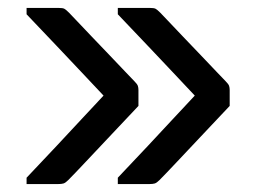

<svg xmlns="http://www.w3.org/2000/svg" viewBox="-20 -542 640 484"><path d="M277 -506V-522H358Q368 -522 372 -520Q376 -518 384 -510Q388 -506 404 -489Q420 -472 442 -449Q464 -426 486.5 -402.5Q509 -379 526 -361Q543 -343 549 -337Q556 -330 557.5 -325.5Q559 -321 559 -315V-275Q528 -242 492.5 -204.5Q457 -167 427 -135Q397 -103 382 -88Q375 -81 370 -79.5Q365 -78 356 -78H277V-94Q320 -139 353 -174.5Q386 -210 414.5 -240.5Q443 -271 471 -301Q443 -331 415.5 -360Q388 -389 355 -424Q322 -459 277 -506ZM47 -506V-522H128Q138 -522 142 -520Q146 -518 154 -510Q158 -506 174 -489Q190 -472 212 -449Q234 -426 256.5 -402.5Q279 -379 296 -361Q313 -343 319 -337Q326 -330 327.5 -325.5Q329 -321 329 -315V-275Q298 -242 262.5 -204.5Q227 -167 197 -135Q167 -103 152 -88Q145 -81 140 -79.5Q135 -78 126 -78H47V-94Q90 -139 123 -174.5Q156 -210 184.5 -240.5Q213 -271 241 -301Q213 -331 185.5 -360Q158 -389 125 -424Q92 -459 47 -506Z"/></svg>

Font: Recursive Sn Lnr St Med
Style: Regular
Weight: 500
Version: Version 1.085;hotconv 1.1.0;makeotfexe 2.6.0; ttfautohint (v